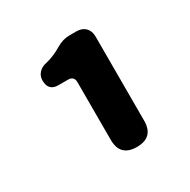

<svg xmlns="http://www.w3.org/2000/svg" viewBox="-110 -978 652 658"><g transform="rotate(-30 216.0 -649.5)"><path d="M253 -426Q187 -426 187 -492V-720Q187 -744 163 -744H125Q86 -744 86 -785Q86 -803 98 -815.5Q110 -828 128 -831Q161 -839 192 -858Q217 -873 244 -873H271Q293 -873 306 -860Q319 -847 319 -825V-649V-492Q319 -426 253 -426Z"/></g></svg>

Font: GenSenRounded TW H
Style: Regular
Weight: 900
Version: Version 1.501;PS 1;hotconv 16.6.51;makeotf.lib2.5.65220